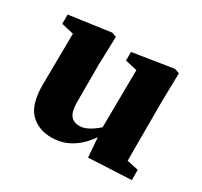

<svg xmlns="http://www.w3.org/2000/svg" viewBox="-113 -645 850 809"><g transform="rotate(30 311.5 -240.5)"><path d="M219 15Q153 15 114 -26Q75 -67 76 -164L79 -437L113 -401L19 -423V-468L220 -496L242 -488L238 -349V-169Q238 -123 253 -104.5Q268 -86 296 -86Q316 -86 337 -97Q358 -108 378.5 -125.5Q399 -143 415 -163L434 -119H410Q387 -78 358.5 -48Q330 -18 295.5 -1.5Q261 15 219 15ZM395 11 386 -106 384 -107 387 -410 329 -423V-465L526 -496L549 -488L546 -349V-61L602 -49V1Z"/></g></svg>

Font: Source Serif 4 18pt
Style: Bold
Weight: 700
Designer: Frank Grießhammer
Foundry: Adobe Systems Incorporated
Version: Version 4.004;hotconv 1.0.116;makeotfexe 2.5.65601